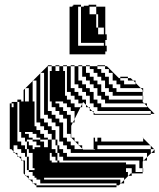

<svg xmlns="http://www.w3.org/2000/svg" viewBox="-20 -778 669 806"><path d="M261 -456V-472H253V-456ZM261 -440V-456H253V-440ZM261 -424V-440H253V-424ZM261 -408V-424H253V-408ZM261 -408H253V-392H261ZM549 -424V-430L539 -440H517V-450H485V-456H517V-450H529L539 -440H549V-430L571 -408H581V-392H579V-400L571 -408H485V-424H469V-440H453V-472H437V-488H421V-500H389V-504H421V-500H429L479 -450H485V-440H501V-424ZM581 -360H579V-376H453V-392H437V-408H421V-440H405V-456H389V-472H373V-488H357V-500H341V-504H357V-500H389V-488H405V-472H421V-456H437V-424H453V-408H469V-392H579V-376H581ZM133 -328V-344H125V-328ZM37 -312H29V-328H37ZM133 -312V-328H125V-312ZM37 -296H29V-312H37ZM133 -296V-312H125V-296ZM597 -328V-332L585 -344H421V-360H405V-376H389V-408H373V-424H357V-440H341V-456H325V-500H309V-504H325V-500H341V-472H357V-456H373V-440H389V-424H405V-392H421V-376H437V-360H579V-350L585 -344H597V-332L629 -300H613V-312H389V-328H373V-344H357V-376H341V-392H325V-408H309V-424H293V-500H277V-504H293V-500H309V-440H325V-424H341V-408H357V-392H373V-360H389V-344H405V-328ZM133 -280V-296H125V-280ZM37 -264H29V-280H37ZM133 -280H125V-264H133ZM37 -248H29V-264H37ZM37 -232H29V-248H37ZM37 -216H29V-232H37ZM37 -184H29V-200H37ZM37 -184V-168H29V-184ZM389 -168V-152H613V-166L611 -168H389V-152H379V-168ZM101 -72V-64H125V-72H117V-136H101V-152H93V-168H117V-152H125V-160H149V-168H133V-184H117V-192H93V-184H101V-168H93V-184H85V-200H69V-224H61V-350H53V-184H69V-168H85V-152H93V-120H101V-104H93V-120H85V-136H69V-152H53V-168H37V-152H29V-168H37V-142L43 -136H53V-126L59 -120H69V-110L75 -104H85V-44L89 -40H101V-28L105 -24H117V-12L121 -8H133V0H469V8H133V0H129L121 -8H117V-12L105 -24H101V-28L89 -40H85V-44L79 -50V-100L75 -104H69V-110L59 -120H53V-126L43 -136H37V-142L29 -150V-152H21V-344H29V-328H37V-344H29V-350H53V-360H69V-352H79V-400L85 -406V-408H87L85 -406V-352H101V-408H87L117 -438V-440H119L117 -438V-352H125V-344H133V-440H119L149 -470V-472H151L149 -470V-280H165V-264H181V-248H197V-232H213V-192H221V-184H229V-248H213V-264H197V-280H181V-296H165V-472H151L179 -500H181V-312H197V-296H213V-280H229V-264H245V-200H261V-184H277V-168H293V-152H325V-154L311 -168H309V-170L295 -184H293V-186L279 -200H277V-216H261V-280H245V-296H229V-312H213V-328H197V-352H189V-480H197V-500H181V-504H197V-500H213V-480H229V-500H213V-504H229V-500H245V-480H253V-472H261V-500H245V-504H261V-500H277V-408H293V-392H309V-376H325V-360H341V-338L351 -328H357V-322L367 -312H373V-306L379 -300H613V-296H373V-306L367 -312H357V-322L351 -328H341V-338L329 -350L325 -342V-328H318L325 -342V-344H309V-360H293V-376H277V-392H253V-376H261V-360H277V-344H293V-328H318L293 -278V-264H286L293 -278V-312H277V-328H261V-344H245V-352H213V-344H229V-328H245V-312H261V-296H277V-264H286L279 -250V-200H293V-186L295 -184H309V-170L311 -168H325V-154L329 -150H379V-152H373V-200H379V-184H389V-200H405V-184H581V-198L579 -200H581V-198L611 -168H613V-166L627 -152H629V-136H615L629 -150L627 -152H613V-136H615L597 -118V-104H583L597 -118V-136H277V-152H261V-168H245V-184H221V-168H229V-152H245V-136H261V-120H581V-104H583L579 -100V-72H581V-56H579V-72H565V-104H245V-120H221V-104H229V-96H509V-88H549V-56H579V-50H533V-40H519L529 -50H533V-72H509V-56H517V-40H519L501 -22V-8H487L501 -22V-32H165V-24H485V-8H487L479 0H469V-8H149V-24H133V-32H125V-40H117V-56H101V-64H93V-72ZM37 -280H29V-296H37ZM37 -200H29V-216H37ZM389 -184V-168H379V-184ZM181 -200V-192H197V-152H213V-136H221V-120H229V-136H221V-168H213V-192H197V-216H181V-232H165V-248H149V-264H125V-248H133V-232H149V-216H165V-200ZM149 -184H165V-160H181V-192H149V-200H133V-216H117V-224H85V-216H101V-200H117V-192H149ZM197 -104V-96H221V-104H213V-120H197V-136H189V-104ZM101 -88H93V-104H101ZM101 -72H93V-88H101ZM272 -550V-750H284V-754H288V-758H320V-750H332V-754H352V-758H384V-750H422V-634H428V-610H422V-586H428V-562H422V-550ZM392 -670V-718H384V-726H356V-718H384V-670ZM392 -670H384V-662H392V-634H416V-662H392ZM384 -726V-750H356V-726ZM320 -726V-750H308V-726ZM320 -694V-726H308V-694ZM320 -662V-694H308V-662ZM320 -630V-662H308V-630ZM320 -630H308V-598H320ZM308 -586H416V-598H308Z"/></svg>

Font: Rubik Broken Fax
Style: Regular
Weight: 400
Designer: Hubert and Fischer, NaN
Foundry: Hubert and Fischer, NaN
Version: Version 2.201